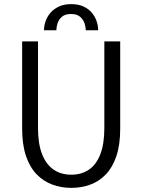

<svg xmlns="http://www.w3.org/2000/svg" viewBox="-20 -901 690 932"><path d="M326 11Q277 11 233.8 -5Q190.5 -21 157.5 -55.2Q124.5 -89.5 106 -144.2Q87.5 -199 87.5 -276V-700H164.5V-279.5Q164.5 -203 184.2 -152.8Q204 -102.5 240 -77.8Q276 -53 326 -53Q376 -53 412 -77.8Q448 -102.5 467.2 -152.8Q486.5 -203 486.5 -279.5V-700H563.5V-276Q563.5 -199 545.2 -144.2Q527 -89.5 494.5 -55.2Q462 -21 418.8 -5Q375.5 11 326 11ZM326 -881Q360.5 -881 385.2 -869.5Q410 -858 425.8 -839.2Q441.5 -820.5 449 -798Q456.5 -775.5 456.5 -754H396.5Q396.5 -768 390.8 -786.5Q385 -805 369.5 -819Q354 -833 325 -833Q295 -833 279.8 -819Q264.5 -805 259 -786.5Q253.5 -768 253.5 -754H193.5Q193.5 -775.5 201.2 -798Q209 -820.5 225.2 -839.2Q241.5 -858 266.5 -869.5Q291.5 -881 326 -881Z"/></svg>

Font: Trispace Thin Light
Style: Regular
Weight: 300
Version: Version 1.210